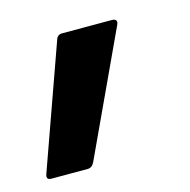

<svg xmlns="http://www.w3.org/2000/svg" viewBox="-81 -193 388 392"><g transform="rotate(-15 113.0 2.5)"><path d="M-17 143Q-29 143 -24 130L68 -128Q71 -138 81 -138H186Q193 -138 195 -134.5Q197 -131 194 -125L74 133Q69 143 60 143Z"/></g></svg>

Font: Sofia Sans Semi Condensed
Style: Bold Italic
Weight: 700
Italic angle: -9°
Version: Version 4.100